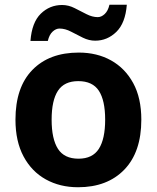

<svg xmlns="http://www.w3.org/2000/svg" viewBox="-20 -777 659 807"><path d="M574 -274Q574 -138 502.5 -64Q431 10 308 10Q232 10 172.5 -23Q113 -56 79 -119.5Q45 -183 45 -274Q45 -410 116 -483Q187 -556 311 -556Q388 -556 447 -523Q506 -490 540 -427.5Q574 -365 574 -274ZM197 -274Q197 -193 223.5 -151.5Q250 -110 310 -110Q369 -110 395.5 -151.5Q422 -193 422 -274Q422 -355 395.5 -395.5Q369 -436 309 -436Q250 -436 223.5 -395.5Q197 -355 197 -274ZM108 -605Q114 -683 151.5 -719.5Q189 -756 241 -756Q268 -756 293.5 -743Q319 -730 343.5 -717.5Q368 -705 391 -705Q406 -705 420 -718Q434 -731 440 -757H513Q507 -680 469 -643Q431 -606 380 -606Q354 -606 328.5 -618.5Q303 -631 278.5 -644Q254 -657 230 -657Q215 -657 201 -644Q187 -631 181 -605Z"/></svg>

Font: Noto Sans Ethiopic
Style: Bold
Weight: 700
Designer: Monotype Design Team
Foundry: Monotype Imaging Inc.
Version: Version 2.102; ttfautohint (v1.8.4.7-5d5b)